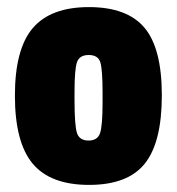

<svg xmlns="http://www.w3.org/2000/svg" viewBox="-20 -511 498 541"><path d="M22 -241.5Q22 -373 72.5 -432Q123 -491 230.5 -491Q338 -491 387 -433Q436 -375 436 -242.5Q436 -110 388 -50Q340 10 231 10Q122 10 72 -50Q22 -110 22 -241.5ZM190 -252V-228Q190 -157 197 -136Q204 -115 229.5 -115Q255 -115 262 -136Q269 -157 269 -222V-251Q269 -316 262.5 -336Q256 -356 230 -356Q204 -356 197 -336Q190 -316 190 -252Z"/></svg>

Font: Passion One
Style: Regular
Weight: 400
Designer: Alejandro Lo Celso
Foundry: Fontstage
Version: Version 1.001